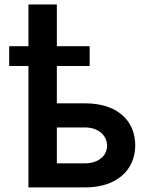

<svg xmlns="http://www.w3.org/2000/svg" viewBox="-20 -820 655 840"><path d="M372.2 -617.9H228.7V-800.4H104.4V-617.9H20.2V-531.2H104.4V0H352.6C491.5 0 571.4 -76.7 571.7 -183.9C571.4 -294 491.5 -367.9 352.6 -367.9H228.7V-531.2H372.2ZM228.7 -105.5V-262.4H352.6C408.4 -262.4 448.2 -229.4 448.5 -182.2C448.2 -137.1 408.4 -105.5 352.6 -105.5Z"/></svg>

Font: Margiela Sans Semi Bold
Style: Regular
Weight: 600
Designer: Stefan Endress, Andreas Faust
Version: Version 1.100;FEAKit 1.0